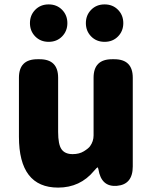

<svg xmlns="http://www.w3.org/2000/svg" viewBox="-20 -838 694 872"><path d="M244 14Q66 14 66 -217V-485Q66 -569 150 -569H160Q244 -569 244 -485V-239Q244 -182 259.5 -160Q275 -138 310 -138Q340 -138 361 -151Q382 -164 389 -174Q405 -196 405 -223V-485Q405 -569 489 -569H499Q583 -569 583 -485V-82Q583 0 511 6Q440 12 427 -69Q425 -78 423 -78Q421 -78 407 -62Q344 14 244 14ZM201 -648Q164 -648 140 -672.5Q116 -697 116 -733Q116 -769 140 -793.5Q164 -818 201 -818Q238 -818 262 -793.5Q286 -769 286 -733Q286 -697 262 -672.5Q238 -648 201 -648ZM455 -648Q418 -648 394 -672.5Q370 -697 370 -733Q370 -769 394 -793.5Q418 -818 455 -818Q492 -818 516 -793.5Q540 -769 540 -733Q540 -697 516 -672.5Q492 -648 455 -648Z"/></svg>

Font: Resource Han Rounded KR Heavy
Style: Regular
Weight: 900
Designer: Cyano Hao (round all glyphs); Ryoko NISHIZUKA 西塚涼子 (kana, bopomofo & ideographs); Paul D. Hunt (Latin, Greek & Cyrillic)
Foundry: Cyano Hao
Version: 0.990